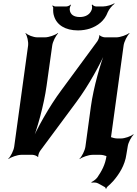

<svg xmlns="http://www.w3.org/2000/svg" viewBox="-20 -937 829 1162"><path d="M569 -687 352 -392C278 -293 201 -155 167 -72L171 -71C205 -154 246 -302 262 -418L296 -661C299 -685 318 -722 332 -735L330 -737C315 -725 276 -711 252 -711H206C182 -711 147 -725 136 -737L134 -735C144 -722 153 -685 150 -661L66 -50C63 -26 44 11 30 24L31 26C46 14 85 0 109 0H177C186 0 206 7 208 13L212 11C209 5 217 -16 223 -24L441 -318C515 -417 591 -555 625 -638L622 -639C588 -556 546 -408 530 -292L497 -50C494 -26 475 11 461 24L462 26C477 14 516 0 540 0H587C611 0 646 14 657 26L660 24C650 11 641 -26 644 -50L728 -661C731 -685 750 -722 764 -735L762 -737C747 -725 708 -711 684 -711H615C606 -711 586 -718 584 -724L580 -722C583 -716 575 -695 569 -687ZM463 -834C427 -834 405 -849 402 -878C401 -886 405 -902 410 -907L407 -909C403 -904 390 -898 382 -898H314C309 -898 302 -902 299 -904L296 -901C299 -899 303 -893 302 -888C301 -871 302 -854 307 -840C323 -786 375 -753 452 -753C477 -753 502 -757 524 -764C571 -780 613 -811 632 -863C640 -882 660 -905 673 -914L672 -917C658 -908 625 -898 605 -898H561C553 -898 542 -904 540 -909L535 -907C538 -902 538 -886 535 -878C524 -849 498 -834 463 -834ZM574 173 614 195C617 196 620 202 620 205L624 204C624 201 627 195 630 193C642 183 654 171 666 158C701 117 736 64 745 -3L753 -51C756 -74 775 -110 789 -122L786 -124C772 -112 735 -99 712 -99H690C666 -99 630 -113 619 -125L617 -123C627 -110 636 -73 633 -49L625 4C617 62 594 100 569 137C561 148 542 162 533 165L535 169C544 166 564 167 574 173Z"/></svg>

Font: Asimov
Style: EdgeIt
Weight: 500
Designer: Google
Version: Version 2.000980: 2014